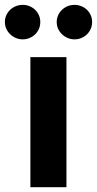

<svg xmlns="http://www.w3.org/2000/svg" viewBox="-67 -785 406 805"><path d="M60.4 -545.5H211.6V0H60.4ZM170.8 -692.5Q170.8 -708.1 176.8 -721.2Q182.9 -734.4 193 -744Q203.1 -753.6 216.6 -759.1Q230.1 -764.6 245.4 -764.6Q260.7 -764.6 274.1 -759.1Q287.6 -753.6 297.6 -744Q307.5 -734.4 313.4 -721.2Q319.2 -708.1 319.2 -692.5Q319.2 -677.2 313.4 -663.9Q307.5 -650.6 297.4 -640.8Q287.3 -631 273.8 -625.5Q260.3 -620 245.4 -620Q230.5 -620 217 -625.7Q203.5 -631.4 193.2 -641.2Q182.9 -650.9 176.8 -664.1Q170.8 -677.2 170.8 -692.5ZM-46.5 -692.5Q-46.5 -708.1 -40.5 -721.2Q-34.4 -734.4 -24.3 -744Q-14.2 -753.6 -0.7 -759.1Q12.8 -764.6 28.1 -764.6Q43.3 -764.6 56.8 -759.1Q70.3 -753.6 80.3 -744Q90.2 -734.4 96.1 -721.2Q101.9 -708.1 101.9 -692.5Q101.9 -677.2 96.1 -663.9Q90.2 -650.6 80.1 -640.8Q70 -631 56.5 -625.5Q43 -620 28.1 -620Q13.1 -620 -0.4 -625.7Q-13.8 -631.4 -24.1 -641.2Q-34.4 -650.9 -40.5 -664.1Q-46.5 -677.2 -46.5 -692.5Z"/></svg>

Font: Inter P
Style: Bold
Weight: 700
Designer: Rasmus Andersson
Foundry: rsms
Version: Version 3.018;git-588b23468